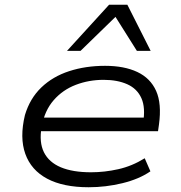

<svg xmlns="http://www.w3.org/2000/svg" viewBox="-20 -780 762 808"><path d="M353 8Q246 8 178.5 -28Q111 -64 86.5 -132.5Q62 -201 85 -296Q106 -366 154 -412Q202 -458 271 -480.5Q340 -503 422 -503Q503 -503 558 -477Q613 -451 637 -397.5Q661 -344 649 -256L645 -228H129L138 -285H612L582 -262Q593 -327 575 -367Q557 -407 515.5 -425.5Q474 -444 416 -444Q354 -444 299 -423Q244 -402 206 -358.5Q168 -315 156 -249L155 -245Q144 -181 165 -139Q186 -97 236 -76Q286 -55 363 -55Q420 -55 478 -68Q536 -81 589 -114L613 -59Q565 -26 495 -9Q425 8 353 8ZM262 -566 439 -760H516L614 -566H556L466 -709L319 -566Z"/></svg>

Font: Nunito Sans 7pt Expanded Light
Style: Italic
Weight: 300
Width: 7
Italic angle: -9°
Designer: Vernon Adams
Foundry: Vernon Adams
Version: Version 3.101;gftools[0.9.27]